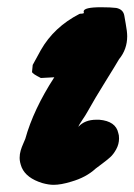

<svg xmlns="http://www.w3.org/2000/svg" viewBox="-20 -519 371 530"><path d="M92.8 -380.9Q128.9 -444.3 199.2 -480.5Q201.2 -481.4 207 -481.4Q211.9 -482.4 211.9 -483.4Q210.9 -484.4 210.9 -487.3Q210.9 -499 258.8 -499Q285.2 -499 300.8 -497.1Q320.3 -493.2 323.2 -475.6Q323.2 -474.6 327.1 -453.1Q331.1 -431.6 331.1 -418.9Q331.1 -382.8 308.6 -355.5Q300.8 -341.8 271 -293.9Q241.2 -246.1 221.7 -210.9Q215.8 -200.2 207 -187.5Q198.2 -174.8 196.3 -168.9Q213.9 -188.5 246.1 -188.5H253.9Q299.8 -184.6 306.6 -151.4Q308.6 -146.5 308.6 -136.7Q308.6 -121.1 300.8 -106.9Q293 -92.8 284.2 -85Q275.4 -77.1 261.7 -66.9Q248 -56.6 244.1 -53.7Q217.8 -29.3 176.8 -17.6Q148.4 -8.8 127.9 -8.8Q114.3 -8.8 96.7 -13.7Q52.7 -27.3 40 -56.6Q34.2 -71.3 34.2 -83Q34.2 -93.8 37.1 -103.5Q40 -113.3 44.4 -123Q48.8 -132.8 49.8 -135.7Q72.3 -216.8 129.9 -305.7L92.8 -303.7Q69.3 -315.4 68.4 -320.3Q68.4 -322.3 70.3 -339.8Z"/></svg>

Font: Essays1743
Style: BoldItalic
Weight: 700
Italic angle: -10°
Designer: Based on the typeface in a 1743 English translation of the essays of Montaigne.  PostScript/TrueType font designed by Jo
Version: Version 002.100